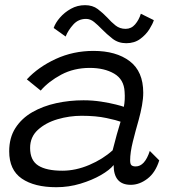

<svg xmlns="http://www.w3.org/2000/svg" viewBox="-20 -732 688 762"><path d="M203.5 11Q116.5 11 66.5 -23.2Q16.5 -57.5 16.5 -131.5Q16.5 -185.5 41.2 -224Q66 -262.5 108.2 -286.8Q150.5 -311 203 -322.5Q255.5 -334 311.5 -334Q347 -334 381 -328.8Q415 -323.5 439.8 -317.2Q464.5 -311 471.5 -308Q477 -336 474.5 -368Q472 -417 433 -439.8Q394 -462.5 336.5 -462.5Q273.5 -462.5 223.2 -435.8Q173 -409 141.5 -372.5L86.5 -417Q132 -466 201.2 -498Q270.5 -530 351 -530Q441 -530 494.8 -489.2Q548.5 -448.5 548.5 -364Q548.5 -341 543.5 -313.2Q538.5 -285.5 530.5 -256.5Q518 -213 507.2 -169.8Q496.5 -126.5 496.5 -95.5Q496.5 -80.5 502 -76Q507.5 -71.5 518.5 -71.5Q554.5 -71.5 574.5 -133L612 -95.5Q597 -47 565.2 -22.8Q533.5 1.5 499 1.5Q431 1.5 431 -77Q415.5 -57.5 380.5 -37.2Q345.5 -17 299.2 -3Q253 11 203.5 11ZM227.5 -54.5Q280.5 -54.5 334.5 -77.5Q388.5 -100.5 427 -135.5Q436 -171.5 443.5 -198Q451 -224.5 458.5 -249Q444.5 -254.5 402.8 -263.5Q361 -272.5 304 -272.5Q255.5 -272.5 208.5 -258.8Q161.5 -245 130.5 -216.8Q99.5 -188.5 99.5 -145Q99.5 -95.5 131.8 -75Q164 -54.5 227.5 -54.5ZM193 -621Q200 -641.5 218 -662.2Q236 -683 261.5 -697.2Q287 -711.5 317.5 -711.5Q347.5 -711.5 368 -696Q388.5 -680.5 406 -662Q421.5 -644.5 438.5 -631Q455.5 -617.5 478.5 -617.5Q501 -617.5 516.2 -635.2Q531.5 -653 539 -677.5L590.5 -652Q586.5 -638 573 -616.2Q559.5 -594.5 536.5 -577.5Q513.5 -560.5 481 -560.5Q449.5 -560.5 426.5 -578.5Q403.5 -596.5 384 -616.5Q368.5 -632.5 353.5 -644.8Q338.5 -657 321.5 -657Q291 -657 270.8 -634.5Q250.5 -612 240.5 -587Z"/></svg>

Font: Grandstander Light
Style: Italic
Weight: 300
Italic angle: -15°
Designer: Tyler Finck
Foundry: Etcetera Type Co
Version: Version 1.200; ttfautohint (v1.8.3)